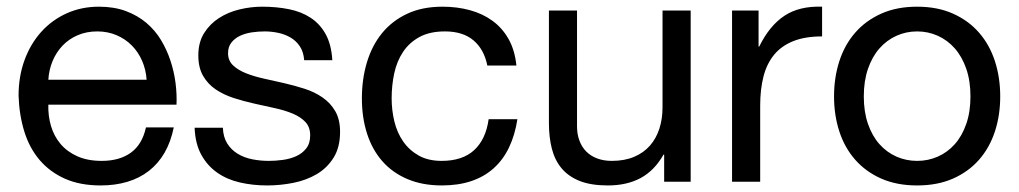

<svg xmlns="http://www.w3.org/2000/svg" viewBox="-20 -549 3078 580"><path d="M504.9 -164.1Q496.1 -120.6 477.1 -87.6Q458 -54.7 429.7 -32.7Q401.4 -10.7 364.7 0.2Q328.1 11.2 284.2 11.2Q222.2 11.2 176.5 -9Q130.9 -29.3 100.1 -65.2Q69.3 -101.1 53.7 -150.9Q38.1 -200.7 36.1 -259.8Q36.1 -318.4 54.2 -367.7Q72.3 -417 104.7 -452.9Q137.2 -488.8 181.6 -508.8Q226.1 -528.8 278.8 -528.8Q324.7 -528.8 360.1 -515.6Q395.5 -502.4 422.1 -480Q448.7 -457.5 466.6 -427.7Q484.4 -397.9 495.1 -365.2Q505.9 -332.5 510.3 -298.3Q514.6 -264.2 513.2 -232.9H126Q125 -199.2 134 -168.5Q143.1 -137.7 162.8 -114.3Q182.6 -90.8 213.6 -76.9Q244.6 -63 287.1 -63Q341.3 -63 375.5 -87.9Q409.7 -112.8 420.9 -164.1ZM422.9 -308.1Q420.9 -338.4 409.4 -365Q397.9 -391.6 378.4 -411.4Q358.9 -431.2 332.3 -442.6Q305.7 -454.1 273.9 -454.1Q241.2 -454.1 214.6 -442.6Q188 -431.2 168.9 -411.1Q149.9 -391.1 138.9 -364.7Q127.9 -338.4 126 -308.1Z M653.3 -163.1Q654.3 -134.8 666.5 -115.5Q678.7 -96.2 698 -84.5Q717.3 -72.8 741.7 -67.9Q766.1 -63 792 -63Q812 -63 834 -65.9Q856 -68.8 874.5 -77.1Q893.1 -85.4 905 -100.6Q917 -115.7 917 -140.1Q917 -165 902.6 -180.4Q888.2 -195.8 864.3 -205.8Q840.3 -215.8 810.1 -222.4Q779.8 -229 748 -236.1Q716.3 -243.2 686 -252.9Q655.8 -262.7 631.8 -278.8Q607.9 -294.9 593.5 -319.8Q579.1 -344.7 579.1 -381.8Q579.1 -420.9 596.4 -448.7Q613.8 -476.6 641.4 -494.4Q668.9 -512.2 703.4 -520.5Q737.8 -528.8 772 -528.8Q815.4 -528.8 853 -521.2Q890.6 -513.7 918.7 -495.1Q946.8 -476.6 963.9 -445.6Q981 -414.6 983.9 -367.2H898.9Q897 -392.1 886 -408.7Q875 -425.3 858.2 -435.3Q841.3 -445.3 820.8 -449.7Q800.3 -454.1 779.3 -454.1Q760.3 -454.1 740.5 -451.2Q720.7 -448.2 704.8 -440.7Q689 -433.1 679 -420.4Q668.9 -407.7 668.9 -388.2Q668.9 -365.7 684.3 -351.3Q699.7 -336.9 723.9 -327.4Q748 -317.9 778.3 -311.3Q808.6 -304.7 837.9 -297.9Q870.1 -290.5 900.4 -280.8Q930.7 -271 954.6 -254.4Q978.5 -237.8 992.9 -212.9Q1007.3 -188 1007.3 -150.9Q1007.3 -104 987.8 -72.8Q968.3 -41.5 936.8 -22.9Q905.3 -4.4 866 3.4Q826.7 11.2 787.1 11.2Q743.7 11.2 704.6 2.2Q665.5 -6.8 636 -27.6Q606.4 -48.3 588.1 -81.5Q569.8 -114.7 567.9 -163.1Z M1452.1 -351.1Q1442.4 -399.9 1410.4 -427Q1378.4 -454.1 1324.2 -454.1Q1278.3 -454.1 1247.3 -437.3Q1216.3 -420.4 1197.5 -392.1Q1178.7 -363.8 1170.9 -327.4Q1163.1 -291 1163.1 -252Q1163.1 -215.8 1171.4 -181.9Q1179.7 -147.9 1198 -121.6Q1216.3 -95.2 1244.9 -79.1Q1273.4 -63 1314 -63Q1377.4 -63 1412.6 -95.7Q1447.8 -128.4 1456.1 -189H1543Q1535.6 -141.1 1517.8 -103.8Q1500 -66.4 1471.4 -40.8Q1442.9 -15.1 1403.8 -2Q1364.7 11.2 1314.9 11.2Q1255.9 11.2 1210.7 -8.1Q1165.5 -27.3 1135 -62Q1104.5 -96.7 1088.9 -145Q1073.2 -193.4 1073.2 -252Q1073.2 -310.1 1088.4 -360.6Q1103.5 -411.1 1133.8 -448.5Q1164.1 -485.8 1209.7 -507.3Q1255.4 -528.8 1316.9 -528.8Q1360.8 -528.8 1399.4 -518.3Q1438 -507.8 1467.8 -486.1Q1497.6 -464.4 1516.4 -430.9Q1535.2 -397.5 1540 -351.1Z M1986.3 0V-82H1984.4Q1957 -33.7 1915.3 -11.2Q1873.5 11.2 1816.4 11.2Q1765.1 11.2 1731 -2.4Q1696.8 -16.1 1676.3 -40.8Q1655.8 -65.4 1647 -100.1Q1638.2 -134.8 1638.2 -176.8V-517.1H1723.1V-167Q1723.1 -143.1 1730.5 -123.8Q1737.8 -104.5 1751.2 -91.1Q1764.6 -77.6 1784.2 -70.3Q1803.7 -63 1828.1 -63Q1866.7 -63 1895.5 -75.2Q1924.3 -87.4 1943.4 -109.1Q1962.4 -130.9 1971.9 -160.4Q1981.4 -189.9 1981.4 -225.1V-517.1H2066.4V0Z M2271.5 -517.1V-408.2H2273.4Q2304.2 -471.2 2349.4 -501.2Q2394.5 -531.2 2463.4 -528.8V-439Q2412.1 -439 2376.5 -424.8Q2340.8 -410.6 2318.6 -383.8Q2296.4 -356.9 2286.4 -318.1Q2276.4 -279.3 2276.4 -230V0H2191.4V-517.1Z M2499.5 -257.8Q2499.5 -314.9 2515.6 -364.5Q2531.7 -414.1 2563.5 -450.4Q2595.2 -486.8 2642.1 -507.8Q2689 -528.8 2750.5 -528.8Q2812 -528.8 2858.9 -507.8Q2905.8 -486.8 2937.5 -450.4Q2969.2 -414.1 2985.4 -364.5Q3001.5 -314.9 3001.5 -257.8Q3001.5 -200.7 2985.4 -151.6Q2969.2 -102.5 2937.5 -66.4Q2905.8 -30.3 2858.9 -9.5Q2812 11.2 2750.5 11.2Q2689 11.2 2642.1 -9.5Q2595.2 -30.3 2563.5 -66.4Q2531.7 -102.5 2515.6 -151.6Q2499.5 -200.7 2499.5 -257.8ZM2589.4 -257.8Q2589.4 -210.9 2602.1 -174.6Q2614.7 -138.2 2636.7 -113.5Q2658.7 -88.9 2688 -75.9Q2717.3 -63 2750.5 -63Q2783.7 -63 2813 -75.9Q2842.3 -88.9 2864.3 -113.5Q2886.2 -138.2 2898.9 -174.6Q2911.6 -210.9 2911.6 -257.8Q2911.6 -304.7 2898.9 -341.3Q2886.2 -377.9 2864.3 -402.8Q2842.3 -427.7 2813 -440.9Q2783.7 -454.1 2750.5 -454.1Q2717.3 -454.1 2688 -440.9Q2658.7 -427.7 2636.7 -402.8Q2614.7 -377.9 2602.1 -341.3Q2589.4 -304.7 2589.4 -257.8Z"/></svg>

Font: XB Khoramshahr
Style: Regular
Weight: 400
Designer: Behnam
Foundry: Irmug
Version: Version 8.005 2009